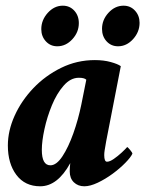

<svg xmlns="http://www.w3.org/2000/svg" viewBox="-20 -651 514 679"><path d="M122.1 7.8Q68.4 7.8 38.1 -32.2Q7.8 -72.3 7.8 -136.7Q7.8 -188.5 31.7 -241.7Q55.7 -294.9 98.1 -339.4Q140.6 -383.8 196.3 -411.1Q252 -438.5 315.4 -438.5Q346.7 -438.5 371.6 -431.6Q396.5 -424.8 407.2 -417L355.5 -151.4Q351.6 -128.9 350.1 -119.6Q348.6 -110.4 348.6 -102.5Q348.6 -79.1 358.4 -79.1Q368.2 -79.1 382.3 -88.9Q396.5 -98.6 410.2 -111.3Q423.8 -124 429.7 -130.9Q431.6 -130.9 439.9 -121.1Q448.2 -111.3 448.2 -107.4Q442.4 -94.7 423.3 -75.2Q404.3 -55.7 378.4 -36.6Q352.5 -17.6 325.7 -4.9Q298.8 7.8 278.3 7.8Q255.9 7.8 241.2 -6.3Q226.6 -20.5 226.6 -44.9Q226.6 -52.7 227.1 -60.1Q227.5 -67.4 228.5 -74.2Q183.6 7.8 122.1 7.8ZM158.2 -66.4Q179.7 -66.4 200.7 -98.1Q221.7 -129.9 239.3 -179.2Q256.8 -228.5 267.6 -281.2L285.2 -369.1Q278.3 -376 258.8 -376Q229.5 -376 205.1 -348.1Q180.7 -320.3 163.6 -278.8Q146.5 -237.3 137.2 -194.3Q127.9 -151.4 127.9 -121.1Q127.9 -66.4 158.2 -66.4ZM417 -630.9Q441.4 -630.9 457.5 -613.3Q473.6 -595.7 473.6 -570.3Q473.6 -538.1 450.7 -512.7Q427.7 -487.3 397.5 -487.3Q373 -487.3 356.9 -504.9Q340.8 -522.5 340.8 -548.8Q340.8 -581.1 363.8 -606Q386.7 -630.9 417 -630.9ZM202.1 -630.9Q226.6 -630.9 242.7 -613.3Q258.8 -595.7 258.8 -569.3Q258.8 -537.1 235.8 -512.2Q212.9 -487.3 182.6 -487.3Q158.2 -487.3 142.1 -504.9Q126 -522.5 126 -547.9Q126 -580.1 148.9 -605.5Q171.9 -630.9 202.1 -630.9Z"/></svg>

Font: Crimson Text
Style: Bold Italic
Weight: 700
Italic angle: -11°
Designer: Sebastian Kosch
Foundry: Sebastian Kosch
Version: Version 1.100; ttfautohint (v1.8.4)